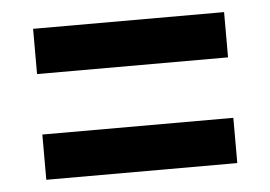

<svg xmlns="http://www.w3.org/2000/svg" viewBox="-35 -549 577 410"><g transform="rotate(-5 253.5 -344.0)"><path d="M49 -408.9H458.4V-505.9H49ZM49 -182.3H458.4V-279.3H49Z"/></g></svg>

Font: Secuela Black
Style: Regular
Weight: 900
Designer: Fernando Haro
Foundry: deFharo
Version: Version 1.704